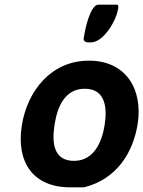

<svg xmlns="http://www.w3.org/2000/svg" viewBox="-20 -793 612 820"><path d="M73 -256C49 -101 121 7 279 7H339C476 -27 548 -138 568 -264C591 -413 517 -534 360 -534C198 -534 96 -404 73 -256ZM213 -260C224 -333 255 -414 342 -414C429 -414 439 -335 427 -260C416 -188 382 -106 296 -106C208 -106 201 -185 213 -260ZM337 -627C338 -610 357 -612 368 -612C423 -612 476 -706 483 -749C483 -749 490 -773 480 -773H400C366 -773 344 -669 341 -650Z"/></svg>

Font: Asimov Print
Style: CIt
Weight: 500
Designer: Google
Version: Version 2.000980: 2014